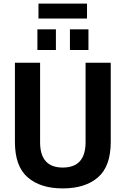

<svg xmlns="http://www.w3.org/2000/svg" viewBox="-20 -1036 699 1068"><path d="M194 -933V-1016H464V-933ZM188 -758V-873H291V-758ZM369 -758V-873H472V-758ZM329 12Q205 12 134 -49.5Q63 -111 63 -246V-687H203V-245Q203 -104 329 -104Q456 -104 456 -245V-687H596V-246Q596 -111 525 -49.5Q454 12 329 12Z"/></svg>

Font: Archivo SemiCondensed
Style: Bold
Weight: 680
Width: 4
Designer: Hector Gatti
Foundry: Omnibus-Type
Version: Version 2.001; ttfautohint (v1.8.3)